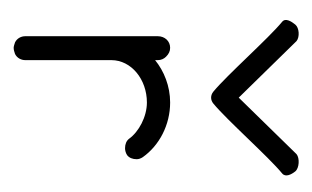

<svg xmlns="http://www.w3.org/2000/svg" viewBox="-108 -349 457 281"><g transform="rotate(90 120.5 -208.5)"><path d="M131.5 -292.2C156 -312.4 209.4 -372.9 233.9 -393C239.7 -397.8 235.5 -406.4 230.8 -412.2C226 -418 211.4 -418.8 205.6 -414L122.9 -329.4L40.1 -414C34.3 -418.8 20.7 -418 16 -412.2C11.2 -406.4 6 -397.8 11.8 -393C36.3 -372.9 89.7 -312.4 114.2 -292.2C119.5 -287.9 126.3 -287.9 131.5 -292.2ZM50 -229C40 -229 33 -221 33 -211V-17C33 -11 36 -5 42 -2C45 -1 48 0 50 0C53 0 56 -1 59 -2C65 -5 68 -11 68 -17V-143C68 -172 96 -195 130 -195C151 -195 173 -183 183 -169C186 -165 191 -163 197 -163C200 -163 204 -164 207 -166C211 -169 213 -174 213 -180C213 -183 212 -186 210 -189C193 -213 163 -229 130 -229C106 -229 84 -220 68 -207V-211C68 -216 66 -220 63 -223C59 -227 55 -229 50 -229Z"/></g></svg>

Font: LetsTrace
Style: basic
Weight: 500
Version: Version 002.000